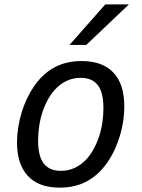

<svg xmlns="http://www.w3.org/2000/svg" viewBox="-20 -837 642 871"><path d="M457.5 -816.9H564.5L371.6 -633.3H295.4ZM251 14.2Q155.3 14.2 106.2 -39.1Q57.1 -92.3 57.1 -191.4Q57.1 -224.1 62.5 -258.1Q67.9 -292 77.6 -325Q87.4 -357.9 101.8 -388.4Q116.2 -418.9 133.8 -444.8Q173.3 -502.4 226.8 -531.2Q280.3 -560.1 350.1 -560.1Q444.3 -560.1 494.1 -508.1Q543.9 -456.1 543.9 -353.5Q543.9 -321.8 539.1 -288.3Q534.2 -254.9 524.4 -222.4Q514.6 -189.9 500.5 -158.9Q486.3 -127.9 467.8 -101.1Q428.7 -44.4 375.2 -15.1Q321.8 14.2 251 14.2ZM255.9 -62Q288.6 -62 315.7 -74Q342.8 -85.9 364.3 -106.7Q385.7 -127.4 401.6 -155Q417.5 -182.6 428.2 -214.1Q439 -245.6 444.1 -279.3Q449.2 -313 449.2 -345.2Q449.2 -418 423.6 -450.9Q397.9 -483.9 346.2 -483.9Q313.5 -483.9 286.4 -471.9Q259.3 -460 237.8 -439.2Q216.3 -418.5 200.4 -390.9Q184.6 -363.3 173.8 -331.8Q163.1 -300.3 158 -266.6Q152.8 -232.9 152.8 -200.7Q152.8 -127.9 178.5 -95Q204.1 -62 255.9 -62Z"/></svg>

Font: Hack
Style: Italic
Weight: 400
Italic angle: -11°
Monospace: yes
Designer: Christopher Simpkins
Foundry: Christopher Simpkins
Version: Version 2.019; ttfautohint (v1.4.1) -l 4 -r 80 -G 350 -x 0 -